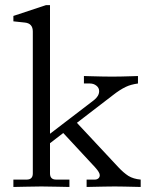

<svg xmlns="http://www.w3.org/2000/svg" viewBox="-20 -742 604 763"><path d="M33.2 1V-28.3H85.9Q110.4 -28.3 110.4 -52.7V-616.7Q110.4 -648.9 79.1 -652.3L33.2 -657.2V-678.7L163.1 -721.7H178.7V-210.4L353.5 -344.2Q374 -360.4 374 -379.9Q374 -393.1 363 -401.6Q352.1 -410.2 337.4 -410.2H313.5V-439.9Q314.9 -439.9 336.4 -439.2Q357.9 -438.5 384.8 -438Q411.6 -437.5 425.8 -437.5Q439.9 -437.5 464.1 -438Q488.3 -438.5 507.6 -439.2Q526.9 -439.9 528.3 -439.9V-410.2Q499.5 -406.2 480.5 -397Q456.5 -385.7 428.7 -363.8L285.6 -253.9L450.7 -77.1Q470.7 -55.7 490.2 -43Q510.3 -30.8 539.1 -28.3V1Q537.6 1 518.3 0.5Q499 0 474.6 -0.5Q450.2 -1 436 -1Q421.9 -1 395.3 -0.5Q368.7 0 347.4 0.5Q326.2 1 324.2 1V-28.3H356.9Q365.2 -28.3 370.8 -33Q376.5 -37.6 376.5 -45.9Q376.5 -56.6 357.9 -77.1L231.4 -213.4L178.7 -172.9V-52.7Q178.7 -28.3 203.1 -28.3H255.9V1Q254.4 1 207.8 0Q161.1 -1 144.5 -1Q127.9 -1 81.3 0Q34.7 1 33.2 1Z"/></svg>

Font: Theano Old Style
Style: Regular
Weight: 400
Designer: Alexey Kryukov
Version: Version 2.00